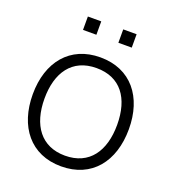

<svg xmlns="http://www.w3.org/2000/svg" viewBox="-134 -825 852 944"><g transform="rotate(20 291.5 -353.0)"><path d="M349 -652.5H419V-722.5H349ZM164 -652.5H234V-722.5H164ZM291.5 15C451 15 543 -100.5 543 -271C543 -438 452.5 -555 291.5 -555C133.5 -555 40 -440.5 40 -271C40 -103 131 15 291.5 15ZM291.5 -41C167 -41 101.5 -131.5 101.5 -271C101.5 -406 163.5 -499 291.5 -499C417.5 -499 481.5 -410 481.5 -271C481.5 -133.5 418.5 -41 291.5 -41Z"/></g></svg>

Font: Vela Sans Light
Style: Regular
Weight: 300
Designer: Principal design: Mikhail Sharanda - project Manrope.
Design modification: Ravid Balaliev
Foundry: Mikhail Sharanda
Version: Version 1.001